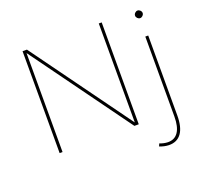

<svg xmlns="http://www.w3.org/2000/svg" viewBox="-147 -872 1313 1238"><g transform="rotate(-20 509.0 -253.0)"><path d="M651 -20V-699H671V0H641L148 -679V0H128V-699H158ZM896 -684Q904 -692 914 -692Q924 -692 932 -684Q940 -676 940 -666Q940 -656 932 -648Q924 -640 914 -640Q904 -640 896 -648Q888 -656 888 -666Q888 -676 896 -684ZM904 31V-517H924V31Q924 112 894.5 153Q865 194 808 193Q776 192 745 179L753 161Q780 172 808 173Q855 174 879.5 138Q904 102 904 31Z"/></g></svg>

Font: Montserrat arm Thin
Style: Regular
Weight: 250
Designer: Julieta Ulanovsky
Foundry: Julieta Ulanovsky
Version: Version 6.000;PS 006.000;hotconv 1.0.88;makeotf.lib2.5.64775